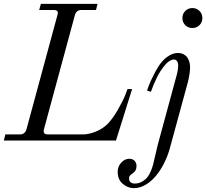

<svg xmlns="http://www.w3.org/2000/svg" viewBox="-30 -732 1074 1000"><path d="M-10 0 -2 -32H74Q100 -32 108 -59L269 -653Q278 -680 250 -680H174L183 -712H478L470 -680H394Q367 -680 360 -653L199 -59Q192 -32 218 -32H404Q430 -32 465 -45Q500 -58 528 -84Q556 -112 582.5 -158Q609 -204 622 -236L634 -268H658L574 0ZM935 -601Q920 -616 920 -638Q920 -660 935 -675Q950 -690 972 -690Q994 -690 1009 -675Q1024 -660 1024 -638Q1024 -616 1009 -601Q994 -586 972 -586Q950 -586 935 -601ZM583 163Q583 135 601.5 115Q620 95 643 95Q661 95 671 105.5Q681 116 681 133Q681 159 658 173Q642 183 642 196Q642 224 673 224Q702 224 727 202Q752 180 767 127Q770 115 779 75.5Q788 36 792 21L884 -318Q884 -318 889 -336Q894 -354 896 -367Q898 -380 898 -392Q898 -404 892.5 -413Q887 -422 876 -422Q854 -422 830 -394Q806 -366 788 -330Q770 -294 756 -254L736 -260Q744 -286 755 -310Q766 -334 781 -362Q796 -390 813 -410Q830 -430 852 -443Q874 -456 896 -456Q915 -456 928.5 -448Q942 -440 948.5 -428Q955 -416 957.5 -404.5Q960 -393 960 -382Q960 -353 949 -306L853 46Q842 84 824 119.5Q806 155 782 184Q758 213 728 230.5Q698 248 667 248Q637 248 610 226Q583 204 583 163Z"/></svg>

Font: Old Standard TT
Style: Italic
Weight: 400
Italic angle: -15.2°
Designer: Alexey Kryukov <alexios@thessalonica.org.ru>
Version: Version 2.2